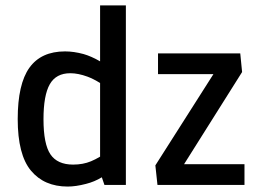

<svg xmlns="http://www.w3.org/2000/svg" viewBox="-20 -683 955 709"><path d="M230 5.9Q143.1 5.9 94.2 -53Q45.4 -111.8 45.4 -243.2Q45.4 -372.6 88.6 -432.9Q131.8 -493.2 220.2 -493.2Q252.4 -493.2 288.6 -483.4Q317.4 -475.1 349.6 -456.5V-663.1H444.8V0H365.7L356 -28.3Q328.6 -11.7 297.4 -3.9Q259.8 5.9 230 5.9ZM250 -75.2Q286.6 -75.2 315.9 -87.4Q331.5 -93.8 349.6 -104.5V-376.5Q324.2 -392.1 303.2 -399.9Q268.6 -412.6 239.7 -412.6Q187 -412.6 163.8 -371.8Q140.6 -331.1 140.6 -242.7Q140.6 -150.9 166.3 -113Q191.9 -75.2 250 -75.2ZM561.5 0 553.7 -72.3 768.1 -409.2H563.5V-485.8H867.2L874 -417L659.7 -76.7H882.8V0Z"/></svg>

Font: Anaheim SemiBold
Style: Regular
Weight: 600
Version: Version 2.001